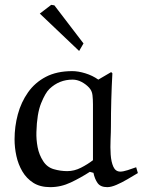

<svg xmlns="http://www.w3.org/2000/svg" viewBox="-20 -759 588 791"><path d="M278 -466Q302 -466 331.5 -457Q361 -448 385 -431L438 -462L443 -457Q437 -348 437 -239Q437 -216 435.5 -184Q434 -152 436 -122Q438 -92 447 -72Q456 -52 476 -52Q487 -52 506 -58Q525 -64 541 -70L548 -46Q528 -34 505 -20.5Q482 -7 460 2.5Q438 12 422 12Q394 12 382 -5Q370 -22 365 -47L350 -51Q313 -27 272 -7.5Q231 12 187 12Q145 12 117 -6Q89 -24 72 -53Q55 -82 47.5 -116.5Q40 -151 40 -185Q40 -238 53.5 -288Q67 -338 95.5 -378.5Q124 -419 169 -442.5Q214 -466 278 -466ZM257 -54Q286 -54 313.5 -68Q341 -82 363 -99V-329Q363 -349 361 -367Q359 -385 347 -398Q334 -412 316 -421.5Q298 -431 279 -431Q224 -431 184 -393Q167 -377 149.5 -334Q132 -291 130 -215Q129 -184 135 -152.5Q141 -121 158 -95Q174 -70 201.5 -62Q229 -54 257 -54ZM144 -703 191 -739 204 -737 324 -580 306 -549Z"/></svg>

Font: Aref Ruqaa Ink
Style: Regular
Weight: 400
Designer: Abdullah Aref
Version: Version 1.005